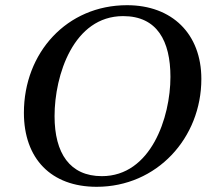

<svg xmlns="http://www.w3.org/2000/svg" viewBox="-20 -703 842 739"><path d="M72 -269C72 -92 177 16 352 16C584 16 755 -172 755 -399C755 -573 642 -683 469 -683C237 -683 72 -500 72 -269ZM190 -256C190 -414 263 -641 454 -641C585 -641 636 -545 636 -407C636 -251 561 -25 372 -25C249 -25 190 -113 190 -256Z"/></svg>

Font: KpRoman
Style: SemiboldItalic
Weight: 600
Italic angle: -11°
Version: Version 0.66